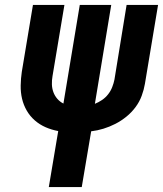

<svg xmlns="http://www.w3.org/2000/svg" viewBox="-20 -755 658 775"><path d="M177 0 215 -226Q188 -231 164 -241.5Q140 -252 120.5 -269Q101 -286 88 -308.5Q75 -331 69 -356.5Q63 -382 63.5 -410Q64 -438 68 -465L113 -735H240L192 -448Q189 -431 189.5 -414.5Q190 -398 195.5 -383Q201 -368 211.5 -356Q222 -344 236 -337L302 -735H429L363 -336Q378 -342 392 -351.5Q406 -361 416.5 -374.5Q427 -388 433 -403.5Q439 -419 442 -434L491 -735H618L565 -417Q561 -393 552 -368.5Q543 -344 527 -322.5Q511 -301 490 -284Q469 -267 445.5 -255Q422 -243 397.5 -235.5Q373 -228 348 -225L310 0Z"/></svg>

Font: Iosevka SS04 XBd Ex Obl
Style: Regular
Weight: 800
Width: 7
Italic angle: -9°
Monospace: yes
Designer: Belleve Invis
Foundry: Belleve Invis
Version: Version 19.0.0; ttfautohint (v1.8.4)